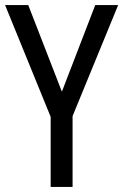

<svg xmlns="http://www.w3.org/2000/svg" viewBox="-20 -734 484 754"><path d="M223 -374 91 -714H0L179 -275V0H265V-278L444 -714H354Z"/></svg>

Font: Noto Sans Condensed
Style: Regular
Weight: 400
Width: 3
Designer: Monotype Design Team
Foundry: Monotype Imaging Inc.
Version: Version 2.013